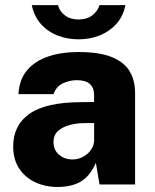

<svg xmlns="http://www.w3.org/2000/svg" viewBox="-20 -734 618 764"><path d="M209 10Q160.5 10 120.2 -8.8Q80 -27.5 56.2 -63.5Q32.5 -99.5 32.5 -151.5Q32.5 -236 97.8 -281.5Q163 -327 302 -327.5L354.5 -328V-354.5Q354.5 -385 337.2 -400.2Q320 -415.5 283 -415Q257.5 -414.5 231 -402.8Q204.5 -391 193 -359.5H53.5Q56.5 -418 88.2 -455Q120 -492 172.8 -509.5Q225.5 -527 291 -527Q375.5 -527 425 -506.8Q474.5 -486.5 496 -450.2Q517.5 -414 517.5 -365V0H376L361.5 -85.5Q336.5 -31 299.8 -10.5Q263 10 209 10ZM268 -99.5Q285 -99.5 300.5 -105.5Q316 -111.5 328 -122.2Q340 -133 347 -146Q354 -159 354.5 -174V-244.5L312.5 -244Q286.5 -244 258.8 -237Q231 -230 212 -213.8Q193 -197.5 193 -169Q193 -136.5 215.2 -118Q237.5 -99.5 268 -99.5ZM479 -713.5Q470 -668.5 442.5 -638.2Q415 -608 376.2 -592.8Q337.5 -577.5 292.5 -577.5Q248.5 -577.5 209.5 -592.5Q170.5 -607.5 143.2 -638Q116 -668.5 106.5 -713.5H210.5Q217.5 -688.5 238.8 -672.5Q260 -656.5 292.5 -656.5Q325 -656.5 346.5 -672.5Q368 -688.5 376 -713.5Z"/></svg>

Font: Public Sans ExtraBold
Style: Regular
Weight: 800
Designer: The Public Sans Project Authors: Dan O. Williams and USWDS (Libre Franklin designed by Pablo Impallari and Rodrigo Fuenz
Version: Version 1.007